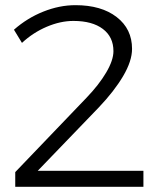

<svg xmlns="http://www.w3.org/2000/svg" viewBox="-20 -723 610 743"><path d="M535 -62V0H39V-57L315 -345Q363 -395 391 -442.5Q419 -490 419 -525Q419 -580 378 -611Q337 -642 264 -642Q214 -642 161 -619.5Q108 -597 65 -557L34 -608Q85 -653 147.5 -678Q210 -703 272 -703Q372 -703 431.5 -657Q491 -611 491 -534Q491 -487 456.5 -428.5Q422 -370 362 -307L126 -62Z"/></svg>

Font: TypoPRO Montserrat
Style: Regular
Weight: 300
Designer: Julieta Ulanovsky
Foundry: Julieta Ulanovsky
Version: Version 6.001